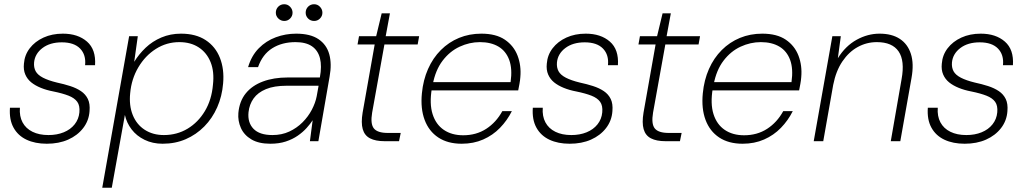

<svg xmlns="http://www.w3.org/2000/svg" viewBox="-20 -667 4851 907"><path d="M201 12Q146 12 105.5 -7Q65 -26 44 -64Q23 -102 27 -158H74Q71 -118 86.5 -89Q102 -60 133.5 -44.5Q165 -29 209 -29Q249 -29 281 -42Q313 -55 332.5 -79.5Q352 -104 355 -136Q358 -168 345 -186Q332 -204 304 -215Q276 -226 232 -235Q200 -241 173 -252Q146 -263 127.5 -278Q109 -293 99.5 -315Q90 -337 93 -366Q96 -407 120.5 -439Q145 -471 185.5 -489.5Q226 -508 277 -508Q348 -508 391 -470.5Q434 -433 429 -359H382Q387 -408 358.5 -437.5Q330 -467 272 -467Q216 -467 180.5 -440Q145 -413 141 -372Q139 -348 148.5 -330.5Q158 -313 183 -300Q208 -287 249 -277Q282 -270 311.5 -260.5Q341 -251 362.5 -236.5Q384 -222 395 -199.5Q406 -177 403 -142Q400 -97 373 -62Q346 -27 302 -7.5Q258 12 201 12Z M463 220 590 -496H631L614 -375Q636 -411 668 -441.5Q700 -472 742.5 -490Q785 -508 835 -508Q905 -508 951.5 -477.5Q998 -447 1019 -393.5Q1040 -340 1034 -273Q1029 -212 1006 -160Q983 -108 945 -69.5Q907 -31 857.5 -9.5Q808 12 748 12Q701 12 663 -6.5Q625 -25 601.5 -56Q578 -87 570 -124L508 220ZM754 -29Q816 -29 866 -59Q916 -89 948 -142.5Q980 -196 986 -267Q993 -328 975 -373Q957 -418 919 -443Q881 -468 827 -468Q767 -468 716.5 -436Q666 -404 633.5 -349Q601 -294 595 -227Q589 -169 607 -124Q625 -79 663.5 -54Q702 -29 754 -29Z M1257 12Q1202 12 1167.5 -8.5Q1133 -29 1118 -62.5Q1103 -96 1106 -133Q1111 -189 1141 -226Q1171 -263 1222 -282Q1273 -301 1339 -301H1491Q1501 -355 1491.5 -392Q1482 -429 1453.5 -448.5Q1425 -468 1376 -468Q1312 -468 1266 -439Q1220 -410 1199 -350H1152Q1168 -404 1202.5 -439Q1237 -474 1283 -491Q1329 -508 1379 -508Q1446 -508 1484.5 -482Q1523 -456 1535.5 -410.5Q1548 -365 1537 -305L1484 0H1444L1457 -99Q1446 -82 1428.5 -62.5Q1411 -43 1386.5 -26Q1362 -9 1330 1.5Q1298 12 1257 12ZM1267 -29Q1311 -29 1346.5 -45.5Q1382 -62 1409 -89Q1436 -116 1453 -148.5Q1470 -181 1476 -212L1485 -262H1334Q1275 -262 1236.5 -246Q1198 -230 1178 -202Q1158 -174 1154 -137Q1149 -88 1177.5 -58.5Q1206 -29 1267 -29ZM1323 -568Q1307 -568 1295 -579.5Q1283 -591 1283 -607Q1283 -624 1294.5 -635.5Q1306 -647 1323 -647Q1339 -647 1350.5 -635Q1362 -623 1362 -607Q1362 -591 1350.5 -579.5Q1339 -568 1323 -568ZM1464 -568Q1447 -568 1435.5 -579.5Q1424 -591 1424 -607Q1424 -624 1435.5 -635.5Q1447 -647 1464 -647Q1480 -647 1491.5 -635Q1503 -623 1503 -607Q1503 -591 1491.5 -579.5Q1480 -568 1464 -568Z M1797 0Q1754 0 1728 -13.5Q1702 -27 1693.5 -57Q1685 -87 1693 -135L1750 -457H1669L1676 -496H1757L1783 -604H1822L1802 -496H1960L1953 -457H1796L1738 -135Q1729 -82 1746 -60.5Q1763 -39 1812 -39H1873L1865 0Z M2161 12Q2095 12 2050.5 -17.5Q2006 -47 1986 -100.5Q1966 -154 1973 -226Q1979 -289 2002 -341Q2025 -393 2062.5 -430.5Q2100 -468 2148.5 -488Q2197 -508 2254 -508Q2323 -508 2365 -479.5Q2407 -451 2425 -404Q2443 -357 2438 -302Q2437 -288 2434 -271.5Q2431 -255 2428 -240H2007L2013 -279H2392Q2401 -342 2385.5 -384Q2370 -426 2334.5 -447Q2299 -468 2247 -468Q2198 -468 2151.5 -446.5Q2105 -425 2071 -380.5Q2037 -336 2024 -267L2020 -249Q2008 -177 2023.5 -128Q2039 -79 2076.5 -53.5Q2114 -28 2168 -28Q2230 -28 2277 -58.5Q2324 -89 2353 -142H2398Q2376 -98 2342 -63Q2308 -28 2262.5 -8Q2217 12 2161 12Z M2671 12Q2616 12 2575.5 -7Q2535 -26 2514 -64Q2493 -102 2497 -158H2544Q2541 -118 2556.5 -89Q2572 -60 2603.5 -44.5Q2635 -29 2679 -29Q2719 -29 2751 -42Q2783 -55 2802.5 -79.5Q2822 -104 2825 -136Q2828 -168 2815 -186Q2802 -204 2774 -215Q2746 -226 2702 -235Q2670 -241 2643 -252Q2616 -263 2597.5 -278Q2579 -293 2569.5 -315Q2560 -337 2563 -366Q2566 -407 2590.5 -439Q2615 -471 2655.5 -489.5Q2696 -508 2747 -508Q2818 -508 2861 -470.5Q2904 -433 2899 -359H2852Q2857 -408 2828.5 -437.5Q2800 -467 2742 -467Q2686 -467 2650.5 -440Q2615 -413 2611 -372Q2609 -348 2618.5 -330.5Q2628 -313 2653 -300Q2678 -287 2719 -277Q2752 -270 2781.5 -260.5Q2811 -251 2832.5 -236.5Q2854 -222 2865 -199.5Q2876 -177 2873 -142Q2870 -97 2843 -62Q2816 -27 2772 -7.5Q2728 12 2671 12Z M3124 0Q3081 0 3055 -13.5Q3029 -27 3020.5 -57Q3012 -87 3020 -135L3077 -457H2996L3003 -496H3084L3110 -604H3149L3129 -496H3287L3280 -457H3123L3065 -135Q3056 -82 3073 -60.5Q3090 -39 3139 -39H3200L3192 0Z M3488 12Q3422 12 3377.5 -17.5Q3333 -47 3313 -100.5Q3293 -154 3300 -226Q3306 -289 3329 -341Q3352 -393 3389.5 -430.5Q3427 -468 3475.5 -488Q3524 -508 3581 -508Q3650 -508 3692 -479.5Q3734 -451 3752 -404Q3770 -357 3765 -302Q3764 -288 3761 -271.5Q3758 -255 3755 -240H3334L3340 -279H3719Q3728 -342 3712.5 -384Q3697 -426 3661.5 -447Q3626 -468 3574 -468Q3525 -468 3478.5 -446.5Q3432 -425 3398 -380.5Q3364 -336 3351 -267L3347 -249Q3335 -177 3350.5 -128Q3366 -79 3403.5 -53.5Q3441 -28 3495 -28Q3557 -28 3604 -58.5Q3651 -89 3680 -142H3725Q3703 -98 3669 -63Q3635 -28 3589.5 -8Q3544 12 3488 12Z M3824 0 3912 -496H3952L3938 -392Q3974 -450 4026.5 -479Q4079 -508 4135 -508Q4193 -508 4230.5 -483.5Q4268 -459 4283 -412.5Q4298 -366 4286 -299L4233 0H4188L4239 -293Q4255 -380 4225 -424Q4195 -468 4122 -468Q4074 -468 4032 -445Q3990 -422 3959.5 -377Q3929 -332 3916 -266L3869 0Z M4537 12Q4482 12 4441.5 -7Q4401 -26 4380 -64Q4359 -102 4363 -158H4410Q4407 -118 4422.5 -89Q4438 -60 4469.5 -44.5Q4501 -29 4545 -29Q4585 -29 4617 -42Q4649 -55 4668.5 -79.5Q4688 -104 4691 -136Q4694 -168 4681 -186Q4668 -204 4640 -215Q4612 -226 4568 -235Q4536 -241 4509 -252Q4482 -263 4463.5 -278Q4445 -293 4435.5 -315Q4426 -337 4429 -366Q4432 -407 4456.5 -439Q4481 -471 4521.5 -489.5Q4562 -508 4613 -508Q4684 -508 4727 -470.5Q4770 -433 4765 -359H4718Q4723 -408 4694.5 -437.5Q4666 -467 4608 -467Q4552 -467 4516.5 -440Q4481 -413 4477 -372Q4475 -348 4484.5 -330.5Q4494 -313 4519 -300Q4544 -287 4585 -277Q4618 -270 4647.5 -260.5Q4677 -251 4698.5 -236.5Q4720 -222 4731 -199.5Q4742 -177 4739 -142Q4736 -97 4709 -62Q4682 -27 4638 -7.5Q4594 12 4537 12Z"/></svg>

Font: DM Sans 24pt ExtraLight
Style: Italic
Weight: 250
Italic angle: -10°
Designer: Colophon Foundry, Jonny Pinhorn
Foundry: Colophon Foundry
Version: Version 4.004;gftools[0.9.30]